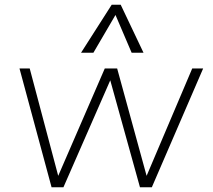

<svg xmlns="http://www.w3.org/2000/svg" viewBox="-20 -788 897 808"><path d="M835 -500 619 0H569L444 -450L247 0H197L62 -500H105L225 -48L421 -500H473L597 -48L789 -500ZM321 -566 450 -768H488L584 -566H534L466 -725L373 -566Z"/></svg>

Font: Muli ExtraLight
Style: Italic
Weight: 275
Italic angle: -4.541°
Designer: Vernon Adams
Foundry: Vernon Adams
Version: Version 2.001